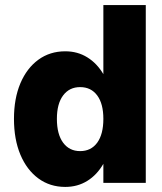

<svg xmlns="http://www.w3.org/2000/svg" viewBox="-20 -720 638 756"><path d="M554 -700V0H387V-75Q362 -31.5 323.8 -7.8Q285.5 16 237 16Q176.5 16 131 -17.5Q85.5 -51 60.2 -111.2Q35 -171.5 35 -252Q35 -332 60.2 -391.8Q85.5 -451.5 131 -484.8Q176.5 -518 237 -518Q285.5 -518 323.8 -494.2Q362 -470.5 387 -428V-700ZM204 -252Q204 -191.5 228.5 -158.2Q253 -125 295.5 -125Q338.5 -125 362.8 -158.2Q387 -191.5 387 -252Q387 -311.5 362.8 -344.2Q338.5 -377 295.5 -377Q253 -377 228.5 -344.2Q204 -311.5 204 -252Z"/></svg>

Font: Overused Grotesk ExtraBold
Style: Regular
Weight: 800
Version: Version 0.004